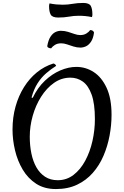

<svg xmlns="http://www.w3.org/2000/svg" viewBox="-20 -1258 842 1303"><path d="M359 25Q281 25 225.5 -11Q170 -47 134.5 -106.5Q99 -166 82 -237.5Q65 -309 65 -379Q65 -462 85.5 -535Q106 -608 143 -667Q180 -726 230.5 -767Q281 -808 342 -827Q349 -826 354.5 -821Q360 -816 361 -811Q326 -789 293.5 -761Q261 -733 235.5 -693.5Q210 -654 194 -596L202 -594Q235 -663 284 -709.5Q333 -756 389 -780Q445 -804 498 -804Q562 -804 616 -769Q670 -734 703.5 -662Q737 -590 737 -479Q737 -409 723.5 -337Q710 -265 682 -200Q654 -135 609.5 -84.5Q565 -34 503 -4.5Q441 25 359 25ZM372 -35Q432 -35 479 -71Q526 -107 558.5 -167.5Q591 -228 607.5 -301.5Q624 -375 624 -450Q624 -554 602 -615.5Q580 -677 542.5 -704Q505 -731 458 -731Q397 -731 346.5 -695.5Q296 -660 259 -601.5Q222 -543 202 -472Q182 -401 182 -330Q182 -270 193 -216.5Q204 -163 227 -122.5Q250 -82 286 -58.5Q322 -35 372 -35ZM327 -930Q317 -930 308.5 -934.5Q300 -939 301 -947Q308 -986 322.5 -1008.5Q337 -1031 355.5 -1040Q374 -1049 393 -1049Q418 -1049 441 -1042Q464 -1035 485 -1027.5Q506 -1020 524 -1020Q549 -1020 566 -1030.5Q583 -1041 592 -1054Q602 -1054 609 -1049.5Q616 -1045 618 -1037Q613 -998 598 -975.5Q583 -953 564 -944Q545 -935 526 -935Q502 -935 478.5 -942.5Q455 -950 434.5 -957Q414 -964 395 -964Q370 -964 353 -953.5Q336 -943 327 -930ZM375 -1139Q335 -1139 324 -1159Q313 -1179 313 -1217Q313 -1222 314 -1226Q315 -1230 316 -1235Q340 -1230 362 -1228Q384 -1226 406 -1226Q440 -1226 472.5 -1232Q505 -1238 545 -1238Q585 -1238 596 -1218Q607 -1198 607 -1160Q607 -1156 606.5 -1151.5Q606 -1147 604 -1142Q580 -1147 558.5 -1149Q537 -1151 514 -1151Q480 -1151 448 -1145Q416 -1139 375 -1139Z"/></svg>

Font: Merienda
Style: Regular
Weight: 400
Designer: Eduardo Rodriguez Tunni
Foundry: Eduardo Rodriguez Tunni
Version: Version 2.001